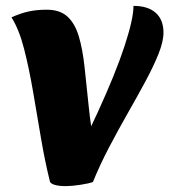

<svg xmlns="http://www.w3.org/2000/svg" viewBox="-20 -619 576 653"><path d="M296 0Q283 5 253.5 9.5Q224 14 204 14Q181 14 167 10Q153 6 150 -1Q133 -69 119.5 -148.5Q106 -228 92.5 -307Q79 -386 62 -452.5Q45 -519 19 -560Q50 -574 77.5 -580Q105 -586 139 -586Q184 -586 209.5 -562.5Q235 -539 248 -495.5Q261 -452 267.5 -392Q274 -332 281.5 -259Q289 -186 304 -103H248Q284 -175 313.5 -239.5Q343 -304 365.5 -359.5Q388 -415 403 -460.5Q418 -506 426 -541Q434 -576 434 -599Q483 -599 509.5 -575.5Q536 -552 536 -508Q536 -478 519 -435.5Q502 -393 474.5 -342Q447 -291 414.5 -234Q382 -177 351 -118Q320 -59 296 0Z"/></svg>

Font: Merienda Black
Style: Regular
Weight: 900
Designer: Eduardo Rodriguez Tunni
Foundry: Eduardo Rodriguez Tunni
Version: Version 2.001